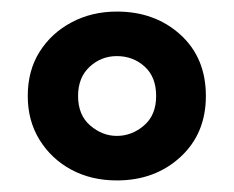

<svg xmlns="http://www.w3.org/2000/svg" viewBox="-20 -744 405 332"><path d="M182 -432Q138 -432 103.5 -450.5Q69 -469 48.5 -502Q28 -535 28 -578Q28 -622 48.5 -654.5Q69 -687 104 -705.5Q139 -724 182 -724Q248 -724 292 -684Q336 -644 336 -578Q336 -513 292 -472.5Q248 -432 182 -432ZM182 -509Q208 -509 229 -527Q250 -545 250 -578Q250 -611 230 -629Q210 -647 182 -647Q155 -647 135 -628.5Q115 -610 115 -578Q115 -545 136 -527Q157 -509 182 -509Z"/></svg>

Font: Noto Sans Gujarati ExtraCondensed
Style: Bold
Weight: 700
Width: 2
Designer: Jelle Bosma - Monotype Design Team, Universal Thirst
Foundry: Monotype Imaging Inc.
Version: Version 2.106; ttfautohint (v1.8.4.7-5d5b)